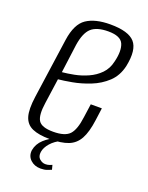

<svg xmlns="http://www.w3.org/2000/svg" viewBox="-124 -567 591 765"><g transform="rotate(20 171.5 -184.5)"><path d="M138 10Q92 10 64.5 -2Q37 -14 28 -43.5Q19 -73 27 -129L63 -383Q73 -453 109.5 -477.5Q146 -502 210 -502Q287 -502 314 -471.5Q341 -441 326 -368Q316 -324 287 -297Q258 -270 220 -255Q182 -240 146 -233.5Q110 -227 88 -225L73 -119Q65 -65 78.5 -43.5Q92 -22 141 -22Q191 -22 210.5 -43Q230 -64 237 -119L245 -176H292L285 -124Q278 -71 262 -42Q246 -13 216.5 -1.5Q187 10 138 10ZM93 -257Q115 -259 143.5 -264.5Q172 -270 200 -282.5Q228 -295 248.5 -316Q269 -337 276 -369Q288 -418 276 -445.5Q264 -473 212 -473Q163 -473 140 -452Q117 -431 109 -378ZM144 133Q118 133 101 117Q84 101 87 76Q92 48 114 28Q136 8 159 0H187Q159 13 142.5 32Q126 51 123 70Q120 90 131.5 100Q143 110 156 110Q165 110 172.5 107.5Q180 105 184 103L189 122Q182 125 171 129Q160 133 144 133Z"/></g></svg>

Font: Alumni Sans Light
Style: Italic
Weight: 300
Italic angle: -8°
Version: Version 1.016